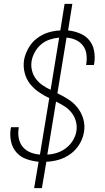

<svg xmlns="http://www.w3.org/2000/svg" viewBox="-20 -863 540 990"><path d="M156 107 179 -29Q146 -32 115.5 -43Q85 -54 64.5 -77.5Q44 -101 37 -133Q30 -165 35 -198L37 -207H77L76 -200Q72 -174 77 -149Q82 -124 97.5 -105.5Q113 -87 136 -77.5Q159 -68 186 -66L234 -357Q205 -371 179 -389Q153 -407 134 -431.5Q115 -456 107 -488Q99 -520 104 -554Q110 -585 126.5 -614.5Q143 -644 169.5 -664.5Q196 -685 227.5 -695Q259 -705 291 -706L313 -843H353L331 -706Q362 -703 391.5 -691Q421 -679 440 -656Q459 -633 465 -601.5Q471 -570 466 -537L464 -528H424L425 -535Q429 -560 425.5 -584.5Q422 -609 407.5 -628Q393 -647 371 -657Q349 -667 323 -669L276 -382Q306 -368 333.5 -350Q361 -332 380.5 -307Q400 -282 409.5 -249.5Q419 -217 413 -182Q408 -150 390 -120Q372 -90 344 -69.5Q316 -49 283.5 -39.5Q251 -30 219 -29L196 107ZM241 -400 285 -669Q261 -667 236.5 -659Q212 -651 192.5 -634.5Q173 -618 160 -595Q147 -572 143 -548Q139 -523 145 -499Q151 -475 165.5 -456Q180 -437 199.5 -423.5Q219 -410 241 -400ZM224 -66Q249 -67 274 -75Q299 -83 320.5 -99.5Q342 -116 356 -139Q370 -162 374 -187Q378 -214 371 -238.5Q364 -263 349 -282Q334 -301 313 -314.5Q292 -328 269 -339Z"/></svg>

Font: Iosevka Term Curly Extralight
Style: Italic
Weight: 200
Italic angle: -9°
Designer: Belleve Invis
Foundry: Belleve Invis
Version: Version 32.3.0